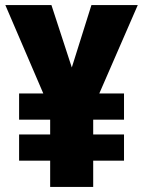

<svg xmlns="http://www.w3.org/2000/svg" viewBox="-20 -734 562 754"><path d="M262 -469 182 -714H1L150 -367H55V-264H177V-206H55V-103H177V0H346V-103H467V-206H346V-264H467V-367H370L521 -714H339Z"/></svg>

Font: Noto Sans Sinhala UI Condensed Black
Style: Regular
Weight: 900
Width: 3
Designer: Jelle Bosma - Monotype Design Team
Foundry: Monotype Imaging Inc.
Version: Version 2.006